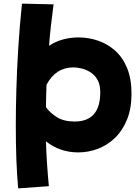

<svg xmlns="http://www.w3.org/2000/svg" viewBox="-20 -755 773 1057"><path d="M80 282Q73 202 70 120.5Q67 39 67 -67Q67 -152 70 -260.5Q73 -369 80.5 -490Q88 -611 101 -735L275 -731Q267 -672 260.5 -614.5Q254 -557 250 -503Q286 -527 327.5 -538Q369 -549 412 -549Q467 -549 519 -531.5Q571 -514 613 -477Q655 -440 679.5 -381Q704 -322 704 -239Q704 -157 679 -96Q654 -35 612 5Q570 45 518 64.5Q466 84 411 84Q360 84 315 68.5Q270 53 233 23Q235 88 239 147.5Q243 207 249 270ZM385 -384Q286 -384 236 -288Q235 -255 234 -224.5Q233 -194 233 -165Q256 -133 294 -109.5Q332 -86 391 -86Q532 -86 532 -247Q532 -290 516 -317Q500 -344 476 -358.5Q452 -373 427 -378.5Q402 -384 385 -384Z"/></svg>

Font: Mochiy Pop P One
Style: Regular
Weight: 400
Designer: FONTDASU
Foundry: FONTDASU / Google Inc. / Adobe
Version: Version 2.000